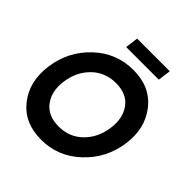

<svg xmlns="http://www.w3.org/2000/svg" viewBox="-241 -1103 1289 1289"><g transform="rotate(45 403.5 -458.0)"><path d="M326 -926H636L624 -834H314ZM350 10Q189 10 102 -101Q15 -212 38 -375Q61 -538 179 -649Q297 -760 458 -760Q618 -760 705.5 -648.5Q793 -537 770 -375Q747 -213 628.5 -101.5Q510 10 350 10ZM624 -375Q639 -480 589.5 -547.5Q540 -615 438 -615Q335 -615 266 -547.5Q197 -480 182 -375Q167 -271 217.5 -203.5Q268 -136 370 -136Q472 -136 540.5 -203.5Q609 -271 624 -375Z"/></g></svg>

Font: Oakes Grotesk Bold
Style: Italic
Weight: 700
Italic angle: -8°
Designer: Samuel Oakes
Foundry: Samuel Oakes
Version: Version 1.000;PS 001.000;hotconv 1.0.88;makeotf.lib2.5.64775